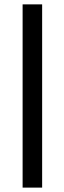

<svg xmlns="http://www.w3.org/2000/svg" viewBox="-20 -731 295 883"><path d="M173.8 131.8H84V-710.9H173.8Z"/></svg>

Font: Roboto Black
Style: Regular
Weight: 900
Designer: Google
Version: Version 2.134; 2016